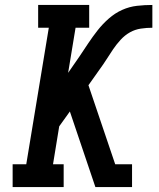

<svg xmlns="http://www.w3.org/2000/svg" viewBox="-20 -755 640 775"><path d="M31 0V-92H86L177 -643H134V-735H340V-643H285L255 -461L300 -526Q318 -553 336 -580Q354 -607 374 -632.5Q394 -658 419 -680Q444 -702 473 -715Q502 -728 533 -731.5Q564 -735 595 -735V-643Q572 -643 548.5 -639.5Q525 -636 504.5 -624.5Q484 -613 467 -594.5Q450 -576 436.5 -556Q423 -536 410 -515.5Q397 -495 383 -476L337 -411L445 -92H513V0H365L262 -305L219 -245L194 -92H237V0Z"/></svg>

Font: Iosevka Slab Semibold Extended
Style: Italic
Weight: 600
Width: 7
Italic angle: -9°
Monospace: yes
Designer: Belleve Invis
Foundry: Belleve Invis
Version: Version 11.1.0; ttfautohint (v1.8.3)